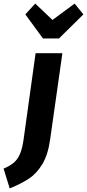

<svg xmlns="http://www.w3.org/2000/svg" viewBox="-117 -827 484 1068"><path d="M-97 111Q-62 96 -41 78.5Q-20 61 -6.5 30.5Q7 0 14 -50L81 -531H230L162 -52Q150 34 118.5 86Q87 138 45 166Q3 194 -63 221ZM298 -807 347 -747 211 -613H122L24 -747L79 -807L175 -716Z"/></svg>

Font: Fira Sans Extra Condensed
Style: Bold Italic
Weight: 700
Width: 3
Italic angle: -8°
Designer: Carrois Corporate & Edenspiekermann AG
Foundry: Carrois Corporate GbR & Edenspiekermann AG
Version: Version 4.203